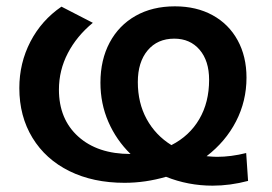

<svg xmlns="http://www.w3.org/2000/svg" viewBox="-20 -567 859 606"><path d="M651 19Q574 19 504 -9Q439 10 373 10Q274 10 199 -27Q124 -64 82.5 -132Q41 -200 41 -289Q41 -368 76 -435.5Q111 -503 174 -546L273 -495Q222 -453 194 -399Q166 -345 166 -284Q166 -191 227 -136Q288 -81 392 -81Q347 -125 322 -182.5Q297 -240 297 -306Q297 -378 326 -432.5Q355 -487 408 -517Q461 -547 532 -547Q600 -547 651 -519Q702 -491 730 -440Q758 -389 758 -322Q758 -248 725 -184Q692 -120 632 -74Q654 -72 665 -72Q709 -72 757 -84L763 4Q706 19 651 19ZM415 -308Q415 -242 443 -191Q471 -140 521 -109Q578 -138 609 -191Q640 -244 640 -315Q640 -375 610 -410Q580 -445 530 -445Q477 -445 446 -408Q415 -371 415 -308Z"/></svg>

Font: APTA Sans SemiBold
Style: Bold
Weight: 600
Version: Version 7.200